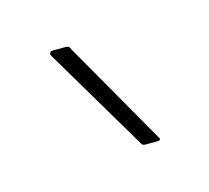

<svg xmlns="http://www.w3.org/2000/svg" viewBox="-38 -729 228 209"><g transform="rotate(-15 76.0 -624.5)"><path d="M105 -562Q102 -562 101 -564L31 -682Q30 -684 31 -685.5Q32 -687 33 -687H49Q53 -687 54 -683L121 -566Q124 -562 118 -562Z"/></g></svg>

Font: Sofia Sans Condensed Thin
Style: Regular
Weight: 250
Version: Version 4.100